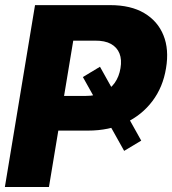

<svg xmlns="http://www.w3.org/2000/svg" viewBox="-21 -748 689 768"><path d="M378.9 -481 543.9 -185.5 475.6 -144.5 310.5 -439.9ZM-1.5 0 119.1 -727.5H419.9Q502 -727.5 555.9 -695.6Q609.9 -663.6 632.8 -606.9Q655.8 -550.3 643.1 -475.1Q630.9 -399.4 588.6 -343.5Q546.4 -287.6 480.7 -256.6Q415 -225.6 331.1 -225.6H145.5L168.5 -364.3H321.3Q361.3 -364.3 390.9 -377.9Q420.4 -391.6 438 -416.7Q455.6 -441.9 460.9 -475.1Q466.8 -509.3 457 -533.9Q447.3 -558.6 422.9 -572.3Q398.4 -585.9 358.4 -585.4H272L174.8 0Z"/></svg>

Font: Inter Tight ExtraBold
Style: Italic
Weight: 800
Italic angle: -9.39999°
Designer: Rasmus Andersson
Foundry: rsms
Version: Version 3.004